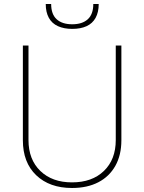

<svg xmlns="http://www.w3.org/2000/svg" viewBox="-20 -927 719 957"><path d="M339 10Q227 10 160.5 -53.5Q94 -117 94 -228V-700H122V-229Q122 -132 181 -75Q240 -18 339 -18Q439 -18 498 -75Q557 -132 557 -229V-700H585V-228Q585 -154 555 -100.5Q525 -47 470 -18.5Q415 10 339 10ZM340 -783Q299 -783 269 -796.5Q239 -810 223.5 -838Q208 -866 208 -907H235Q235 -856 262.5 -831Q290 -806 340 -806Q390 -806 417.5 -831Q445 -856 445 -907H472Q472 -866 456.5 -838Q441 -810 411.5 -796.5Q382 -783 340 -783Z"/></svg>

Font: SUSE Thin
Style: Regular
Weight: 250
Designer: Rene Bieder
Foundry: SUSE
Version: Version 1.000